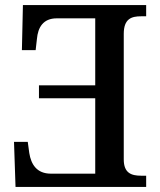

<svg xmlns="http://www.w3.org/2000/svg" viewBox="-20 -734 627 754"><path d="M554 0V-44H534C495 -44 466 -55 466 -108V-601C466 -661 497 -670 534 -670H554V-714H70L66 -537H120L125 -581C129 -626 149 -662 203 -662H354V-399H133V-348H354V-52H180C124 -52 102 -89 95 -133L89 -177H35L41 0Z"/></svg>

Font: Noto Serif SemiCondensed Medium
Style: Regular
Weight: 500
Width: 4
Designer: Monotype Design Team
Foundry: Monotype Imaging Inc.
Version: Version 2.014